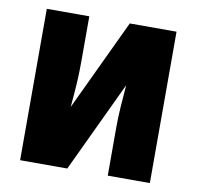

<svg xmlns="http://www.w3.org/2000/svg" viewBox="-67 -622 709 691"><g transform="rotate(10 287.5 -276.5)"><path d="M205.1 -553.2V-390.1Q205.1 -348.6 202.9 -311.3Q200.7 -273.9 195.8 -220.2L353 -553.2H523.9V0H370.1V-173.8Q370.1 -212.9 372.8 -251.7Q375.5 -290.5 378.9 -332L222.2 0H49.8V-553.2Z"/></g></svg>

Font: Open Sans Condensed ExtraBold
Style: Regular
Weight: 800
Width: 3
Designer: Monotype Design Team
Foundry: Monotype Imaging Inc.
Version: Version 3.000; ttfautohint (v1.8.4)